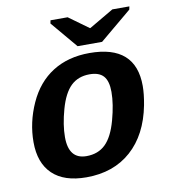

<svg xmlns="http://www.w3.org/2000/svg" viewBox="-81 -783 763 863"><g transform="rotate(-10 300.0 -351.5)"><path d="M244.6 9.8Q143.1 9.8 90.1 -41Q37.1 -91.8 37.1 -187Q37.1 -276.9 75.9 -362.8Q114.7 -448.7 185.5 -493.4Q256.3 -538.1 354 -538.1Q564.5 -538.1 564.5 -351.1Q564.5 -314 555.2 -264.6Q529.8 -133.3 449.2 -61.8Q368.7 9.8 244.6 9.8ZM421.4 -349.1Q421.4 -398.4 401.4 -421.1Q381.3 -443.8 337.9 -443.8Q285.6 -443.8 252.4 -411.9Q219.2 -379.9 199.7 -310.1Q180.2 -240.2 180.2 -184.6Q180.2 -84 261.2 -84Q314.5 -84 348.1 -116.7Q381.8 -149.4 401.6 -221.4Q421.4 -293.5 421.4 -349.1ZM418.9 -577.6H307.1L204.6 -699.2L207.5 -713.4H285.6L376 -647.9H377.9L489.7 -713.4H567.4L564.5 -699.2Z"/></g></svg>

Font: Cousine
Style: Bold Italic
Weight: 700
Italic angle: -12°
Monospace: yes
Designer: Steve Matteson
Foundry: Ascender Corporation
Version: Version 1.20